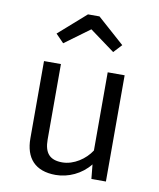

<svg xmlns="http://www.w3.org/2000/svg" viewBox="-88 -858 776 938"><g transform="rotate(10 300.0 -389.0)"><path d="M177 -629 301 -720 425 -629 463 -670 329 -789H272L137 -670ZM184 -527H100V-144C100 -46 150 11 252 11C314 11 379 -18 421 -71L428 0H500V-527H416V-139C387 -94 331 -55 273 -55C212 -55 184 -85 184 -153Z"/></g></svg>

Font: FiraMono Nerd Font
Style: Regular
Weight: 400
Designer: Carrois Corporate & Edenspiekermann AG
Foundry: Carrois Corporate GbR & Edenspiekermann AG
Version: Version 003.206;Nerd Fonts 3.3.0